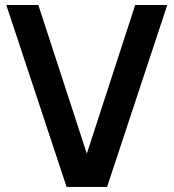

<svg xmlns="http://www.w3.org/2000/svg" viewBox="-20 -740 687 760"><path d="M403.8 0H243.7L4.9 -720.2H131.8L323.7 -131.8L515.1 -720.2H642.1Z"/></svg>

Font: Vela Sans Bd
Style: Bold
Weight: 700
Designer: Principal design: Mikhail Sharanda - project Manrope.
Design modification: Ravid Balaliev
Foundry: Mikhail Sharanda
Version: Version 1.001